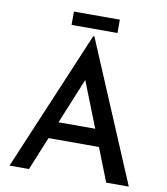

<svg xmlns="http://www.w3.org/2000/svg" viewBox="-93 -943 886 1021"><g transform="rotate(10 350.0 -433.0)"><path d="M28 0 347 -755H353L672 0H550L318 -588L395 -639L133 0ZM222 -272H480L517 -180H190ZM223 -866H471V-794H223Z"/></g></svg>

Font: Josefin Sans Thin Medium
Style: Regular
Weight: 500
Version: Version 2.000